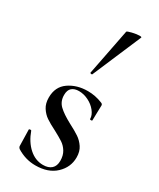

<svg xmlns="http://www.w3.org/2000/svg" viewBox="-190 -793 718 866"><g transform="rotate(30 169.0 -360.0)"><path d="M193 -231Q228 -213 248 -199.5Q268 -186 282 -165Q296 -144 296 -113Q296 -62 257.5 -25.5Q219 11 152 11Q100 11 54 -18Q48 -24 48 -30L46 -114Q46 -117 51.5 -117.5Q57 -118 58 -116Q76 -66 108.5 -37Q141 -8 181 -8Q209 -8 224.5 -22Q240 -36 240 -63Q240 -91 228 -110.5Q216 -130 198.5 -141.5Q181 -153 151 -169Q117 -186 98 -199Q79 -212 65.5 -233Q52 -254 52 -285Q52 -341 93 -369.5Q134 -398 191 -398Q230 -398 267 -383Q276 -380 276 -372Q276 -350 275 -338L274 -294Q274 -291 268 -291Q262 -291 262 -294Q262 -314 246 -334Q230 -354 205.5 -366Q181 -378 156 -378Q133 -378 119.5 -366.5Q106 -355 106 -329Q106 -296 128 -275Q150 -254 193 -231ZM166 -472Q163 -472 160.5 -473.5Q158 -475 159 -476L206 -716Q207 -720 230 -725.5Q253 -731 268 -731Q279 -731 278 -727L170 -474Q170 -472 166 -472Z"/></g></svg>

Font: Cormorant Infant Medium
Style: Regular
Weight: 500
Designer: Christian Thalmann (Catharsis Fonts)
Foundry: Catharsis Fonts
Version: Version 4.000